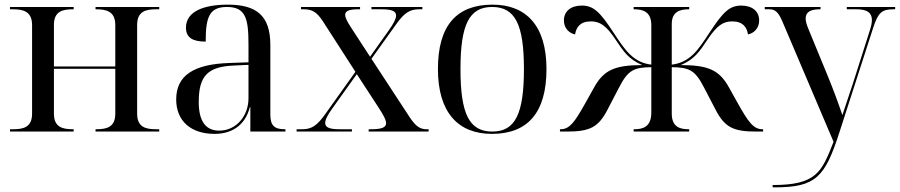

<svg xmlns="http://www.w3.org/2000/svg" viewBox="-20 -566 3871 826"><path d="M23 0H297V-10H294C250 -10 212 -18 212 -77V-270H476V-77C476 -18 438 -10 394 -10H391V0H665V-10H652C608 -10 570 -18 570 -77V-459C570 -518 608 -526 652 -526H665V-536H391V-526H394C438 -526 476 -517 476 -458V-280H212V-459C212 -518 250 -526 294 -526H297V-536H23V-526H36C80 -526 118 -517 118 -458V-77C118 -18 80 -10 36 -10H23Z M903 10C976 10 1034 -25 1055 -105H1057V0H1208V-10H1205C1160 -10 1143 -26 1143 -74V-373C1143 -500 1082 -546 960 -546C861 -546 780 -519 780 -447C780 -404 809 -387 865 -387C865 -490 879 -536 956 -536C1038 -536 1049 -485 1049 -373V-298L966 -295C813 -290 738 -241 738 -138C738 -46 801 10 903 10ZM923 -4C864 -4 835 -46 835 -127C835 -238 872 -279 985 -284L1049 -287V-143C1049 -68 997 -4 923 -4Z M1256 0H1494V-10H1442C1399 -10 1379 -17 1379 -37C1379 -51 1389 -71 1410 -100L1515 -247L1603 -112C1626 -77 1641 -52 1641 -36C1641 -18 1623 -10 1576 -10H1566V0H1824V-10H1816C1786 -10 1768 -23 1741 -64L1578 -313L1686 -464C1720 -511 1743 -526 1783 -526H1797V-536H1578V-526H1621C1664 -526 1684 -519 1684 -499C1684 -485 1673 -464 1653 -436L1572 -322L1488 -451C1474 -473 1465 -490 1465 -502C1465 -519 1482 -526 1522 -526H1529V-536H1275V-526H1288C1324 -526 1344 -513 1370 -473L1509 -257L1377 -72C1343 -25 1320 -10 1280 -10H1256Z M2096 10C2250 10 2331 -81 2331 -269C2331 -456 2243 -546 2099 -546C1944 -546 1864 -456 1864 -269C1864 -81 1952 10 2096 10ZM2098 0C1999 0 1961 -75 1961 -269C1961 -461 1999 -536 2097 -536C2196 -536 2234 -461 2234 -269C2234 -75 2196 0 2098 0Z M2389 0H2418C2516 0 2554 -17 2594 -95L2644 -191C2682 -265 2708 -276 2782 -277V-82C2782 -19 2745 -10 2708 -10H2706V0H2945V-10H2942C2908 -10 2870 -18 2870 -77V-277C2944 -276 2970 -265 3008 -191L3058 -95C3098 -17 3136 0 3234 0H3263V-10H3260C3221 -10 3199 -42 3154 -122L3116 -190C3075 -264 3028 -286 2909 -286C2969 -312 2989 -344 3024 -396C3064 -456 3091 -474 3130 -474C3177 -474 3193 -448 3198 -418C3223 -423 3246 -444 3246 -478C3246 -517 3217 -542 3169 -542C3119 -542 3091 -515 3034 -428C3007 -387 2986 -355 2962 -332C2935 -306 2905 -292 2870 -288V-463C2870 -518 2909 -526 2943 -526H2945V-536H2706V-526H2708C2744 -526 2782 -517 2782 -458V-288C2747 -292 2717 -306 2690 -332C2666 -355 2645 -387 2618 -428C2561 -515 2533 -542 2483 -542C2435 -542 2406 -517 2406 -478C2406 -444 2429 -423 2454 -418C2459 -448 2475 -474 2522 -474C2561 -474 2588 -456 2628 -396C2663 -344 2683 -312 2743 -286C2624 -286 2577 -264 2536 -190L2498 -122C2453 -42 2431 -10 2392 -10H2389Z M3304 230V240H3313C3490 240 3529 196 3591 4L3737 -448C3758 -512 3774 -526 3823 -526H3831V-536H3623V-526H3665C3711 -526 3731 -511 3731 -480C3731 -468 3728 -453 3722 -435L3649 -206C3638 -172 3621 -123 3604 -71C3589 -116 3564 -183 3544 -232L3458 -441C3450 -460 3446 -475 3446 -487C3446 -516 3470 -526 3507 -526H3510V-536H3270V-526H3290C3315 -526 3329 -514 3347 -471L3566 44C3515 175 3492 230 3304 230Z"/></svg>

Font: Noto Serif Display
Style: Regular
Weight: 400
Designer: Monotype Design Team
Foundry: Monotype Imaging Inc.
Version: Version 2.009